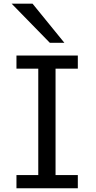

<svg xmlns="http://www.w3.org/2000/svg" viewBox="-20 -1011 516 1031"><path d="M397.9 -712.9V-642.1H278.3V-70.8H397.9V0H68.4V-70.8H185.5V-642.1H68.4V-712.9ZM154.8 -991.2 325.7 -781.2H247.6L42.5 -991.2Z"/></svg>

Font: Andika Compact
Style: Regular
Weight: 400
Designer: Victor Gaultney, Annie Olsen, Julie Remington, Don Collingsworth, Eric Hays, Becca Hirsbrunner
Foundry: SIL International
Version: Version 5.000 ; LnSpcTght